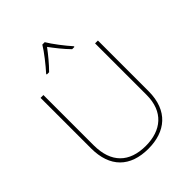

<svg xmlns="http://www.w3.org/2000/svg" viewBox="-263 -1089 1238 1238"><g transform="rotate(-45 356.0 -469.5)"><path d="M368 -949H346C322 -908 267 -839 230 -798V-792H251C288 -829 329 -879 357 -917C385 -879 424 -829 461 -792H482V-798C445 -839 392 -908 368 -949ZM618 -252V-714H592V-244C592 -92 498 -15 356 -15C207 -15 121 -96 121 -256V-714H95V-254C95 -81 190 10 355 10C510 10 618 -74 618 -252Z"/></g></svg>

Font: Noto Sans Ethiopic Thin
Style: Regular
Weight: 100
Designer: Monotype Design Team
Foundry: Monotype Imaging Inc.
Version: Version 2.102